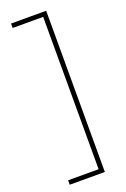

<svg xmlns="http://www.w3.org/2000/svg" viewBox="-165 -766 639 976"><g transform="rotate(-20 154.0 -278.0)"><path d="M33 134V158H223V-714H33V-690H198V134Z"/></g></svg>

Font: Noto Sans Arabic UI Cn Th
Style: Regular
Weight: 100
Width: 3
Designer: Monotype Design Team, Nadine Chahine and Nizar Qandah
Foundry: Monotype Imaging Inc.
Version: Version 2.010